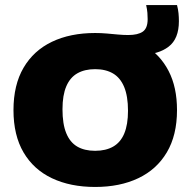

<svg xmlns="http://www.w3.org/2000/svg" viewBox="-20 -734 756 762"><path d="M357.5 8Q259.5 8 186.5 -26.5Q113.5 -61 73.5 -129Q33.5 -197 33.5 -297Q33.5 -397 73.5 -465.2Q113.5 -533.5 186.2 -568.2Q259 -603 357.5 -603Q381 -603 403.8 -601Q426.5 -599 448 -597Q469.5 -595 489 -595Q527.5 -595 546.8 -608.5Q566 -622 566 -658Q566 -669.5 565 -683Q564 -696.5 560 -714H682.5Q687 -697 688.5 -681.2Q690 -665.5 690 -650Q690 -580 649.2 -548.8Q608.5 -517.5 542 -517.5L555.5 -553Q616 -516.5 649.2 -452.2Q682.5 -388 682.5 -297Q682.5 -197.5 642.2 -129.5Q602 -61.5 529 -26.8Q456 8 357.5 8ZM357.5 -135.5Q400 -135.5 429.2 -152.2Q458.5 -169 473.2 -204.2Q488 -239.5 488 -294.5Q488 -352 472.8 -388.8Q457.5 -425.5 428.5 -442.5Q399.5 -459.5 357.5 -459.5Q316 -459.5 287 -443Q258 -426.5 243 -391.2Q228 -356 228 -300.5Q228 -242 242.8 -205.8Q257.5 -169.5 286.2 -152.5Q315 -135.5 357.5 -135.5Z"/></svg>

Font: Encode Sans SC ExtraBold
Style: Regular
Weight: 800
Version: Version 3.002